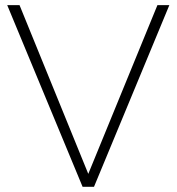

<svg xmlns="http://www.w3.org/2000/svg" viewBox="-20 -719 680 739"><path d="M7.8 -699.2H55.2L319.8 -49.8L585.9 -699.2H631.8L341.8 0H297.9Z"/></svg>

Font: Montserrat-Arabic ExtraLight
Style: Regular
Weight: 275
Designer: Mohamed Gaber
Foundry: Kief Type Foundry
Version: Version 5.008;PS 005.008;hotconv 1.0.88;makeotf.lib2.5.64775